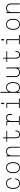

<svg xmlns="http://www.w3.org/2000/svg" viewBox="3750 -4638 900 8440"><g transform="rotate(-90 4200.0 -418.0)"><path d="M358 12Q281 12 227 -23Q173 -58 145 -126Q117 -194 117 -292Q117 -392 146 -460.5Q175 -529 230 -564.5Q285 -600 365 -600Q431 -600 478.5 -573Q526 -546 555 -494Q584 -442 590 -368H551Q542 -463 494 -513.5Q446 -564 365 -564Q265 -564 211.5 -494Q158 -424 158 -292Q158 -162 209.5 -93Q261 -24 358 -24Q435 -24 482.5 -70Q530 -116 541 -202H579Q571 -133 542.5 -85Q514 -37 467.5 -12.5Q421 12 358 12Z M1050 12Q974 12 919.5 -24Q865 -60 836.5 -128.5Q808 -197 808 -294Q808 -391 836.5 -459.5Q865 -528 919.5 -564Q974 -600 1050 -600Q1126 -600 1180.5 -564Q1235 -528 1263.5 -459.5Q1292 -391 1292 -294Q1292 -197 1263.5 -128.5Q1235 -60 1180.5 -24Q1126 12 1050 12ZM1050 -24Q1145 -24 1198 -95.5Q1251 -167 1251 -294Q1251 -422 1198 -493Q1145 -564 1050 -564Q955 -564 902 -493Q849 -422 849 -294Q849 -166 902 -95Q955 -24 1050 -24Z M1547 0V-588H1587V-531H1607Q1631 -564 1672.5 -582Q1714 -600 1762 -600Q1827 -600 1873 -573.5Q1919 -547 1943.5 -496.5Q1968 -446 1968 -375V0H1928V-369Q1928 -461 1883 -511.5Q1838 -562 1758 -562Q1677 -562 1632 -511.5Q1587 -461 1587 -369V0Z M2383 -726V-588H2669V-553H2383V-177Q2383 -102 2415 -63Q2447 -24 2508 -24Q2573 -24 2609 -66Q2645 -108 2651 -190H2690Q2683 -90 2637 -39Q2591 12 2508 12Q2427 12 2385 -35.5Q2343 -83 2343 -177V-553H2191V-588H2343V-726Z M2906 -588H3097V-535H3117Q3139 -568 3172.5 -584Q3206 -600 3254 -600Q3328 -600 3369.5 -555.5Q3411 -511 3411 -433V-340H3369V-421Q3369 -563 3246 -563Q3173 -563 3135 -506.5Q3097 -450 3097 -339V-36H3315V0H2934V-36H3057V-552H2906Z M3673 -588H3897V-36H4080V0H3673V-36H3857V-552H3673ZM3873 -680Q3857 -680 3849 -696.5Q3841 -713 3841 -750Q3841 -787 3849 -803.5Q3857 -820 3873 -820Q3890 -820 3897.5 -803.5Q3905 -787 3905 -750Q3905 -713 3897.5 -696.5Q3890 -680 3873 -680Z M4576 12Q4518 12 4472 -12.5Q4426 -37 4401 -79H4381V0H4341V-848H4381V-509H4401Q4426 -552 4472 -576Q4518 -600 4576 -600Q4650 -600 4703 -564Q4756 -528 4783.5 -459.5Q4811 -391 4811 -294Q4811 -197 4783.5 -128.5Q4756 -60 4703 -24Q4650 12 4576 12ZM4574 -24Q4667 -24 4719 -95.5Q4771 -167 4771 -294Q4771 -422 4719 -493Q4667 -564 4574 -564Q4481 -564 4429 -493Q4377 -422 4377 -294Q4377 -166 4429 -95Q4481 -24 4574 -24Z M5453 -588V0H5413V-57H5393Q5369 -25 5328 -6.5Q5287 12 5238 12Q5174 12 5127.5 -14.5Q5081 -41 5056.5 -91.5Q5032 -142 5032 -213V-588H5072V-219Q5072 -127 5117 -76.5Q5162 -26 5242 -26Q5323 -26 5368 -76.5Q5413 -127 5413 -219V-588Z M5883 -726V-588H6169V-553H5883V-177Q5883 -102 5915 -63Q5947 -24 6008 -24Q6073 -24 6109 -66Q6145 -108 6151 -190H6190Q6183 -90 6137 -39Q6091 12 6008 12Q5927 12 5885 -35.5Q5843 -83 5843 -177V-553H5691V-588H5843V-726Z M6473 -588H6697V-36H6880V0H6473V-36H6657V-552H6473ZM6673 -680Q6657 -680 6649 -696.5Q6641 -713 6641 -750Q6641 -787 6649 -803.5Q6657 -820 6673 -820Q6690 -820 6697.5 -803.5Q6705 -787 6705 -750Q6705 -713 6697.5 -696.5Q6690 -680 6673 -680Z M7350 12Q7274 12 7219.5 -24Q7165 -60 7136.5 -128.5Q7108 -197 7108 -294Q7108 -391 7136.5 -459.5Q7165 -528 7219.5 -564Q7274 -600 7350 -600Q7426 -600 7480.5 -564Q7535 -528 7563.5 -459.5Q7592 -391 7592 -294Q7592 -197 7563.5 -128.5Q7535 -60 7480.5 -24Q7426 12 7350 12ZM7350 -24Q7445 -24 7498 -95.5Q7551 -167 7551 -294Q7551 -422 7498 -493Q7445 -564 7350 -564Q7255 -564 7202 -493Q7149 -422 7149 -294Q7149 -166 7202 -95Q7255 -24 7350 -24Z M7847 0V-588H7887V-531H7907Q7931 -564 7972.5 -582Q8014 -600 8062 -600Q8127 -600 8173 -573.5Q8219 -547 8243.5 -496.5Q8268 -446 8268 -375V0H8228V-369Q8228 -461 8183 -511.5Q8138 -562 8058 -562Q7977 -562 7932 -511.5Q7887 -461 7887 -369V0Z"/></g></svg>

Font: Martian Mono SemiExpanded Thin
Style: Regular
Weight: 250
Monospace: yes
Version: Version 0.930